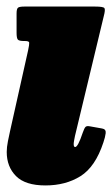

<svg xmlns="http://www.w3.org/2000/svg" viewBox="-24 -540 342 585"><path d="M292 -490 204.5 -126Q203.5 -121.5 202 -113.2Q200.5 -105 200.5 -101Q200.5 -92 205 -92Q213.5 -92 228 -135.5Q233 -150 236.8 -153.5Q240.5 -157 250.5 -155L287 -148.5Q299.5 -146.5 298 -134.2Q296.5 -122 291 -106Q266.5 -31.5 221.2 -3.2Q176 25 114.5 25Q53 25 24.8 -3.5Q-3.5 -32 -3.5 -77Q-3.5 -91.5 0.2 -110Q4 -128.5 6.5 -140L61.5 -386Q65.5 -404.5 65 -409.8Q64.5 -415 53 -415H50Q34.5 -415 30.5 -419.2Q26.5 -423.5 26.5 -440V-499Q26.5 -513.5 31.2 -516.8Q36 -520 50 -520H266Q291 -520 294.2 -515.2Q297.5 -510.5 292 -490Z"/></svg>

Font: Besley* Condensed Fatface
Style: Italic
Weight: 900
Width: 3
Italic angle: -13°
Designer: Owen Earl
Foundry: indestructible type*
Version: Version 3.000; ttfautohint (v1.8.3)